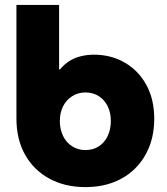

<svg xmlns="http://www.w3.org/2000/svg" viewBox="-20 -750 682 783"><path d="M328 13Q244 13 180.5 -22Q117 -57 82 -119.5Q47 -182 47 -267V-730H221V-467H225Q241 -487 262 -500.5Q283 -514 309 -520.5Q335 -527 363 -527Q434 -527 490 -494Q546 -461 577.5 -402.5Q609 -344 609 -266Q609 -204 589.5 -153.5Q570 -103 533.5 -65.5Q497 -28 445 -7.5Q393 13 328 13ZM328 -138Q360 -138 383.5 -153.5Q407 -169 419.5 -196Q432 -223 432 -257Q432 -290 419.5 -316Q407 -342 383.5 -357.5Q360 -373 328 -373Q298 -373 274 -357.5Q250 -342 237 -316Q224 -290 224 -257Q224 -223 237 -196Q250 -169 274 -153.5Q298 -138 328 -138Z"/></svg>

Font: MuseoModerno Thin ExtraBold
Style: Regular
Weight: 800
Version: Version 1.002